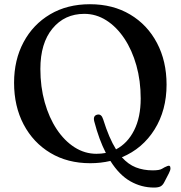

<svg xmlns="http://www.w3.org/2000/svg" viewBox="-20 -736 836 887"><path d="M395.5 -716.5Q501.5 -716.5 581.2 -669Q661 -621.5 705.2 -537.5Q749.5 -453.5 749.5 -345Q749.5 -227 694.2 -138.2Q639 -49.5 543 -9.5Q572.5 23.5 607.5 37.2Q642.5 51 685.5 51Q717 51 728.2 43.8Q739.5 36.5 753.5 31Q767.5 25.5 767.5 42Q767.5 50.5 760 65L739 105.5Q732 119.5 721.8 125Q711.5 130.5 691.5 130.5Q633.5 130.5 582.2 101.5Q531 72.5 490 7.5Q445.5 18 397 18Q292 18 212.8 -29.5Q133.5 -77 89.2 -161Q45 -245 45 -353.5Q45 -459 88.8 -541Q132.5 -623 211.5 -669.8Q290.5 -716.5 395.5 -716.5ZM415.5 -175Q408.5 -202 430 -206.5Q448.5 -210.5 456.5 -185Q483.5 -98 516 -46Q569 -73.5 599.5 -133.8Q630 -194 630 -281Q630 -363 610 -434Q590 -505 554.2 -558.5Q518.5 -612 471.2 -642Q424 -672 369.5 -672Q278.5 -672 222.5 -604.2Q166.5 -536.5 166.5 -417.5Q166.5 -335 186.5 -263.8Q206.5 -192.5 242 -139Q277.5 -85.5 324.5 -55.5Q371.5 -25.5 425.5 -25.5Q448 -25.5 469 -29.5Q437.5 -90.5 415.5 -175Z"/></svg>

Font: Fraunces 9pt S000
Style: Regular
Weight: 400
Version: Version 1.000; ttfautohint (v1.8.3)